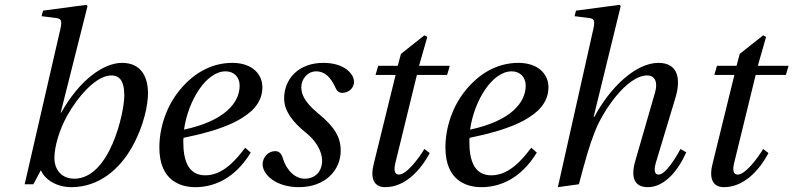

<svg xmlns="http://www.w3.org/2000/svg" viewBox="-20 -762 3281 794"><path d="M82 0H118L149 -58C167 -16 218 12 275 12C392 12 477 -66 526 -154C576 -242 592 -331 592 -376C592 -450 559 -502 485 -502C409 -502 310 -433 233 -296H231L342 -737L337 -742L158 -718L152 -695L209 -688C234 -685 238 -678 229 -639ZM205 -109C205 -157 226 -226 258 -284C303 -364 378 -450 440 -450C477 -450 494 -424 494 -367C494 -295 434 -23 287 -23C236 -23 205 -59 205 -109Z M639 -152C639 -12 730 12 788 12C861 12 949 -20 1017 -131L994 -151C958 -104 904 -37 829 -37C759 -37 738 -97 738 -176C738 -181 738 -185 739 -192C907 -226 980 -266 1023 -306C1058 -341 1065 -374 1065 -402C1065 -455 1023 -502 941 -502C851 -502 777 -456 722 -388C669 -323 639 -236 639 -152ZM741 -226C758 -347 833 -467 913 -467C948 -467 971 -443 971 -408C971 -338 910 -262 741 -226Z M1066 -83C1066 -40 1121 12 1216 12C1324 12 1389 -57 1389 -139C1389 -194 1364 -237 1297 -292C1237 -341 1226 -374 1226 -402C1226 -434 1251 -467 1288 -467C1321 -467 1347 -445 1368 -398C1373 -386 1381 -378 1396 -378C1416 -378 1444 -393 1444 -424C1444 -455 1406 -502 1317 -502C1215 -502 1155 -436 1155 -355C1155 -303 1191 -257 1243 -215C1286 -181 1312 -137 1312 -98C1312 -51 1282 -23 1240 -23C1203 -23 1166 -54 1150 -107C1144 -126 1135 -137 1118 -137C1088 -137 1066 -110 1066 -83Z M1526 -86C1511 -29 1523 12 1573 12C1653 12 1717 -54 1757 -129L1735 -146C1712 -107 1661 -40 1630 -40C1609 -40 1609 -63 1615 -88L1704 -452H1829L1840 -490H1713L1747 -609L1735 -616L1638 -539L1625 -490H1544L1533 -452H1616Z M1822 -152C1822 -12 1913 12 1971 12C2044 12 2132 -20 2200 -131L2177 -151C2141 -104 2087 -37 2012 -37C1942 -37 1921 -97 1921 -176C1921 -181 1921 -185 1922 -192C2090 -226 2163 -266 2206 -306C2241 -341 2248 -374 2248 -402C2248 -455 2206 -502 2124 -502C2034 -502 1960 -456 1905 -388C1852 -323 1822 -236 1822 -152ZM1924 -226C1941 -347 2016 -467 2096 -467C2131 -467 2154 -443 2154 -408C2154 -338 2093 -262 1924 -226Z M2287 12 2374 0C2401 -102 2416 -157 2441 -220C2471 -298 2570 -450 2657 -450C2689 -450 2701 -421 2689 -380L2607 -96C2588 -30 2602 12 2659 12C2728 12 2784 -56 2818 -132L2794 -146C2776 -111 2732 -40 2704 -40C2684 -40 2684 -63 2694 -95L2773 -357C2797 -436 2784 -502 2703 -502C2608 -502 2502 -399 2438 -279H2435L2547 -737L2542 -742L2362 -718L2356 -695L2413 -688C2438 -685 2442 -678 2433 -639Z M2927 -86C2912 -29 2924 12 2974 12C3054 12 3118 -54 3158 -129L3136 -146C3113 -107 3062 -40 3031 -40C3010 -40 3010 -63 3016 -88L3105 -452H3230L3241 -490H3114L3148 -609L3136 -616L3039 -539L3026 -490H2945L2934 -452H3017Z"/></svg>

Font: Heuristica
Style: Italic
Weight: 400
Italic angle: -13°
Version: Version 1.0.1